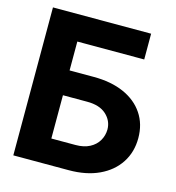

<svg xmlns="http://www.w3.org/2000/svg" viewBox="-107 -810 824 901"><g transform="rotate(15 305.0 -359.5)"><path d="M39.5 0V-718.8H516.4V-593.6H191.4V-453.3H308.4Q393.7 -453.3 455.7 -425.8Q517.7 -398.3 551.4 -347.9Q585.2 -297.6 585.2 -229.5Q585.2 -161.7 551.4 -109.9Q517.7 -58.1 455.7 -29.1Q393.7 0 308.4 0ZM191.4 -122.5H308.4Q349.2 -122.5 377.2 -137.2Q405.3 -151.9 419.9 -176.9Q434.5 -201.9 434.8 -231.4Q434.5 -273.9 402 -303.5Q369.4 -333.1 308.4 -332.8H191.4Z"/></g></svg>

Font: Inter Display V
Style: Regular
Weight: 400
Designer: Rasmus Andersson
Foundry: rsms
Version: Version 3.015;git-src